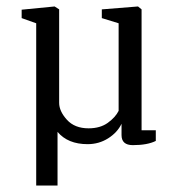

<svg xmlns="http://www.w3.org/2000/svg" viewBox="-20 -439 546 594"><path d="M92 135V-367L47 -383V-409L149 -419L163 -410V-121Q163 -95 187 -68.5Q211 -42 254 -42Q290 -42 313.5 -59Q337 -76 347 -96V-367L295 -383V-410L407 -419L418 -410V-36H462V-3Q436 10 391 10Q356 10 356 -21V-56Q343 -29 314.5 -11Q286 7 251 7Q190 7 158 -31V135Z"/></svg>

Font: Aikya
Style: Regular
Weight: 400
Designer: Neelakash Kshetrimayum (Latin subset based on Merriweather by Eben Sorkin)
Foundry: Brand New Type
Version: Version 1.00 b005